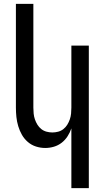

<svg xmlns="http://www.w3.org/2000/svg" viewBox="-20 -755 540 990"><path d="M348 215V-93Q341 -72 328.5 -52.5Q316 -33 298 -19Q280 -5 258 1.5Q236 8 213 8Q189 8 165.5 0.5Q142 -7 123.5 -23Q105 -39 93 -60Q81 -81 74 -104.5Q67 -128 64.5 -152Q62 -176 62 -200V-735H152V-200Q152 -185 153.5 -169.5Q155 -154 160 -139.5Q165 -125 173 -112Q181 -99 193 -89.5Q205 -80 220 -76Q235 -72 250 -72Q265 -72 280 -76Q295 -80 307 -89.5Q319 -99 327 -112Q335 -125 340 -139.5Q345 -154 346.5 -169.5Q348 -185 348 -200V-520H438V215Z"/></svg>

Font: Iosevka Fixed Medium
Style: Regular
Weight: 500
Monospace: yes
Designer: Belleve Invis
Foundry: Belleve Invis
Version: Version 32.3.0